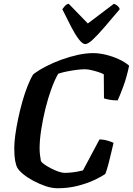

<svg xmlns="http://www.w3.org/2000/svg" viewBox="-20 -1003 708 1023"><path d="M287 0Q256 0 222.5 -11.5Q189 -23 158 -39.5Q127 -56 104.5 -74.5Q82 -93 73 -108Q65 -122 60.5 -147.5Q56 -173 56 -214Q56 -244 61.5 -284Q67 -324 76.5 -369.5Q86 -415 98.5 -459.5Q111 -504 126 -542.5Q141 -581 157 -607Q186 -629 224.5 -649Q263 -669 307 -685Q351 -701 394.5 -710.5Q438 -720 476 -720Q509 -720 545.5 -711Q582 -702 615 -686.5Q648 -671 668 -653Q655 -591 637 -542.5Q619 -494 607 -468Q581 -468 561.5 -472Q542 -476 534 -479L533 -607Q523 -613 504.5 -619Q486 -625 466.5 -629.5Q447 -634 433 -634Q412 -634 386 -630.5Q360 -627 335 -622Q310 -617 290 -610Q272 -579 254 -530Q236 -481 222 -424Q208 -367 199.5 -311.5Q191 -256 191 -212Q191 -196 193 -178Q195 -160 198 -145Q203 -136 218.5 -125.5Q234 -115 253.5 -105Q273 -95 292 -88.5Q311 -82 324 -82Q341 -82 360.5 -84Q380 -86 396.5 -89.5Q413 -93 422 -95L510 -260Q532 -260 553.5 -253.5Q575 -247 585 -242Q580 -221 573 -191Q566 -161 558 -130Q550 -99 541 -76Q521 -62 483 -44Q445 -26 394.5 -13Q344 0 287 0ZM434 -768Q420 -768 400.5 -793Q381 -818 359 -860.5Q337 -903 312 -954Q320 -964 326.5 -972Q333 -980 346 -983L448 -878L587 -983Q600 -978 608 -970.5Q616 -963 618 -954Q575 -903 538.5 -860.5Q502 -818 475.5 -793Q449 -768 434 -768Z"/></svg>

Font: Texturina 12pt
Style: Bold Italic
Weight: 700
Italic angle: -11°
Designer: Guillermo Torres Carreño
Foundry: Omnibus-Type
Version: Version 1.002